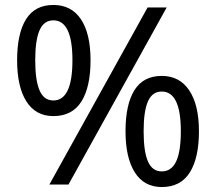

<svg xmlns="http://www.w3.org/2000/svg" viewBox="-20 -744 871 774"><path d="M345 -501Q345 -393 308 -334.5Q271 -276 195 -276Q124 -276 86.5 -335Q49 -394 49 -501Q49 -609 85 -666.5Q121 -724 195 -724Q268 -724 306.5 -666Q345 -608 345 -501ZM256 0H179L575 -714H652ZM122 -501Q122 -420 139.5 -379.5Q157 -339 195 -339Q272 -339 272 -501Q272 -662 195 -662Q157 -662 139.5 -622Q122 -582 122 -501ZM782 -215Q782 -107 745 -48.5Q708 10 632 10Q561 10 523.5 -49Q486 -108 486 -215Q486 -323 522 -380.5Q558 -438 632 -438Q704 -438 743 -379.5Q782 -321 782 -215ZM559 -215Q559 -133 576.5 -93Q594 -53 632 -53Q671 -53 690 -93Q709 -133 709 -215Q709 -375 632 -375Q594 -375 576.5 -335.5Q559 -296 559 -215Z"/></svg>

Font: Noto Sans Adlam Unjoined New
Style: Regular
Weight: 400
Designer: Mark Jamra, Neil Patel
Foundry: JamraPatel LLC
Version: Version 3.000